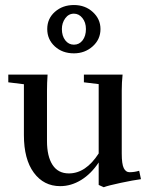

<svg xmlns="http://www.w3.org/2000/svg" viewBox="-20 -745 606 780"><path d="M280.3 -528.3Q233.4 -528.3 202.6 -556.6Q171.9 -585 171.9 -627Q171.9 -669.4 203.1 -697Q234.4 -724.6 280.3 -724.6Q326.2 -724.6 357.2 -696Q388.2 -667.5 388.2 -627Q388.2 -585 356.4 -556.6Q324.7 -528.3 280.3 -528.3ZM280.3 -563.5Q302.2 -563.5 315.7 -581.3Q329.1 -599.1 329.1 -627Q329.1 -653.8 314.9 -671.6Q300.8 -689.5 280.3 -689.5Q258.8 -689.5 245.1 -670.7Q231.4 -651.9 231.4 -627Q231.4 -599.1 245.1 -581.3Q258.8 -563.5 280.3 -563.5ZM224.6 11.2Q157.7 11.2 117.4 -43.5Q77.1 -98.1 77.1 -196.3V-402.8L13.7 -410.6V-441.9H173.3Q170.9 -407.7 170.9 -377V-171.9Q170.9 -109.9 193.4 -75.2Q215.8 -40.5 259.8 -40.5Q328.6 -40.5 380.9 -121.6V-403.3L320.8 -410.6V-441.9H478Q474.6 -410.2 474.6 -377V-121.6Q474.6 -78.1 482.9 -61.8Q491.2 -45.4 505.9 -45.4Q526.4 -45.4 545.4 -51.3L552.7 -17.1Q522.5 -13.2 470.7 -2.2Q418.9 8.8 401.4 15.6L380.9 6.3V-85Q350.6 -39.1 309.8 -13.9Q269 11.2 224.6 11.2Z"/></svg>

Font: Elstob 10pt Medium
Style: Regular
Weight: 500
Designer: Peter S. Baker
Version: Version 1.015